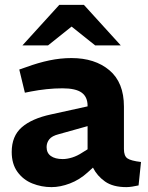

<svg xmlns="http://www.w3.org/2000/svg" viewBox="-20 -759 608 787"><path d="M191 8Q150 8 112.5 -7Q75 -22 51.5 -54.5Q28 -87 28 -136Q28 -201 69 -237Q110 -273 189 -290L339 -323V-325Q339 -362 314.5 -379.5Q290 -397 236 -397Q204 -397 171 -393.5Q138 -390 107 -384L82 -379L59 -474L88 -484Q137 -502 182.5 -511.5Q228 -521 273 -521Q369 -521 428.5 -471Q488 -421 488 -322V-148Q488 -120 502 -110Q516 -100 558 -95L548 1Q535 4 521.5 6Q508 8 498 8Q443 8 410.5 -15Q378 -38 361 -72L339 -52Q306 -22 266.5 -7Q227 8 191 8ZM237 -107Q255 -107 276 -113.5Q297 -120 318 -134L339 -147V-242L221 -209Q193 -202 182 -188Q171 -174 171 -156Q171 -132 188.5 -119.5Q206 -107 237 -107ZM370 -573 251 -668 223 -739H324L475 -573ZM72 -573 223 -739H324L296 -668L177 -573Z"/></svg>

Font: REM Medium SemiBold
Style: Regular
Weight: 600
Version: Version 1.005;gftools[0.9.28]